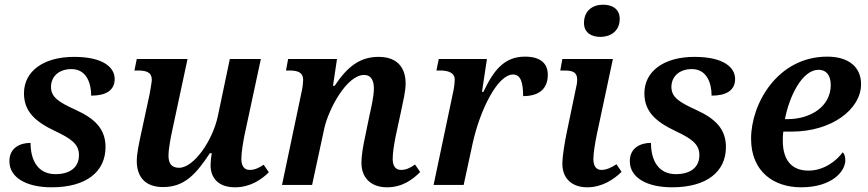

<svg xmlns="http://www.w3.org/2000/svg" viewBox="-20 -787 3694 817"><path d="M200 10C348 10 429 -57 429 -161C429 -236 387 -281 301 -320C231 -352 197 -373 197 -417C197 -460 229 -493 284 -493C348 -493 368 -433 368 -380C430 -380 468 -402 468 -451C468 -499 421 -545 295 -545C164 -545 82 -483 82 -390C82 -312 131 -269 213 -230C283 -197 316 -174 316 -127C316 -74 277 -46 216 -46C139 -46 110 -108 110 -179C68 -179 20 -160 20 -101C20 -32 91 10 200 10Z M980 10C1045 10 1093 -23 1124 -54L1102 -86C1079 -71 1063 -64 1042 -64C1020 -64 1007 -80 1007 -111C1007 -139 1015 -184 1020 -210L1090 -536H958L907 -293C885 -189 805 -73 742 -73C707 -73 697 -95 697 -125C697 -152 706 -201 714 -237L778 -536H562L552 -487H566C604 -487 626 -479 626 -447C626 -440 621 -412 617 -388L579 -212C572 -178 562 -135 562 -102C562 -43 590 9 674 9C767 9 816 -49 873 -135H881C878 -118 876 -98 876 -84C876 -33 906 10 980 10Z M1627 10C1692 10 1736 -23 1768 -55L1746 -87C1724 -71 1706 -64 1686 -64C1664 -64 1651 -80 1651 -110C1651 -139 1657 -173 1664 -209L1688 -320C1695 -355 1706 -398 1706 -432C1706 -492 1677 -545 1591 -545C1513 -545 1459 -505 1404 -422H1397L1414 -536H1206L1197 -487H1211C1249 -487 1270 -478 1270 -447C1270 -438 1268 -417 1264 -399L1180 0H1308L1360 -241C1378 -322 1455 -468 1529 -468C1565 -468 1571 -435 1571 -410C1571 -376 1558 -322 1552 -295L1536 -217C1524 -162 1518 -123 1518 -94C1518 -32 1557 10 1627 10Z M1909 -399 1825 0H1953L1991 -176C2022 -318 2097 -470 2163 -470C2196 -470 2206 -435 2206 -378C2275 -378 2311 -410 2311 -469C2311 -517 2280 -546 2214 -546C2125 -546 2080 -487 2037 -396H2031L2052 -536H1847L1837 -487H1852C1887 -487 1915 -478 1915 -448C1915 -437 1913 -418 1909 -399Z M2535 -630C2576 -630 2617 -653 2617 -707C2617 -749 2585 -767 2546 -767C2501 -767 2465 -741 2465 -689C2465 -649 2495 -630 2535 -630ZM2479 10C2543 10 2594 -25 2625 -56L2603 -88C2580 -73 2560 -64 2539 -64C2517 -64 2505 -80 2505 -111C2505 -137 2513 -182 2519 -212L2588 -536H2373L2364 -487H2380C2417 -487 2436 -480 2436 -448C2436 -437 2434 -423 2430 -408L2393 -230C2383 -183 2373 -123 2373 -90C2373 -30 2411 10 2479 10Z M2840 10C2988 10 3069 -57 3069 -161C3069 -236 3027 -281 2941 -320C2871 -352 2837 -373 2837 -417C2837 -460 2869 -493 2924 -493C2988 -493 3008 -433 3008 -380C3070 -380 3108 -402 3108 -451C3108 -499 3061 -545 2935 -545C2804 -545 2722 -483 2722 -390C2722 -312 2771 -269 2853 -230C2923 -197 2956 -174 2956 -127C2956 -74 2917 -46 2856 -46C2779 -46 2750 -108 2750 -179C2708 -179 2660 -160 2660 -101C2660 -32 2731 10 2840 10Z M3389 10C3519 10 3577 -57 3577 -105C3577 -120 3573 -133 3566 -139C3538 -101 3485 -61 3420 -61C3348 -61 3311 -107 3311 -188C3311 -199 3311 -213 3313 -227H3349C3519 -227 3644 -322 3644 -429C3644 -502 3591 -546 3500 -546C3289 -546 3176 -346 3176 -197C3176 -57 3272 10 3389 10ZM3330 -280H3320C3339 -379 3394 -490 3463 -490C3496 -490 3515 -467 3515 -425C3515 -338 3435 -280 3330 -280Z"/></svg>

Font: Noto Serif SemiBold
Style: Italic
Weight: 600
Italic angle: -12°
Designer: Monotype Design Team
Foundry: Monotype Imaging Inc.
Version: Version 2.014